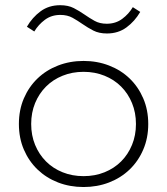

<svg xmlns="http://www.w3.org/2000/svg" viewBox="-20 -719 655 753"><path d="M307.7 14.5Q254.1 14.5 207.7 -3.4Q161.4 -21.4 127.3 -54.1Q93.2 -86.8 73.6 -132.3Q54.1 -177.7 54.1 -232.7Q54.1 -287.7 73.6 -333.2Q93.2 -378.6 127.3 -411.4Q161.4 -444.1 207.7 -462Q254.1 -480 307.7 -480Q361.4 -480 407.7 -462Q454.1 -444.1 488.2 -411.4Q522.3 -378.6 541.8 -333.2Q561.4 -287.7 561.4 -232.7Q561.4 -177.7 541.8 -132.3Q522.3 -86.8 488.2 -54.1Q454.1 -21.4 407.7 -3.4Q361.4 14.5 307.7 14.5ZM307.7 -28.2Q352.3 -28.2 390 -43.4Q427.7 -58.6 455 -85.9Q482.3 -113.2 497.7 -150.7Q513.2 -188.2 513.2 -232.7Q513.2 -277.3 497.7 -314.8Q482.3 -352.3 455 -379.5Q427.7 -406.8 390 -422Q352.3 -437.3 307.7 -437.3Q263.2 -437.3 225.5 -422Q187.7 -406.8 160.5 -379.5Q133.2 -352.3 117.7 -314.8Q102.3 -277.3 102.3 -232.7Q102.3 -188.2 117.7 -150.7Q133.2 -113.2 160.5 -85.9Q187.7 -58.6 225.5 -43.4Q263.2 -28.2 307.7 -28.2ZM85.5 -614.1Q106.8 -650.9 139.3 -674.8Q171.8 -698.6 215.9 -698.6Q247.3 -698.6 269.3 -687.3Q291.4 -675.9 310.9 -662.3Q330.5 -648.6 350.7 -637.3Q370.9 -625.9 398.6 -625.9Q433.6 -625.9 459.3 -645Q485 -664.1 500.9 -690.9L530 -672.3Q508.6 -635.5 476.1 -611.6Q443.6 -587.7 399.5 -587.7Q368.2 -587.7 346.1 -599.1Q324.1 -610.5 304.5 -624.1Q285 -637.7 264.8 -649.1Q244.5 -660.5 216.8 -660.5Q181.8 -660.5 156.1 -641.4Q130.5 -622.3 114.5 -595.5Z"/></svg>

Font: Spartan Light
Style: Regular
Weight: 300
Designer: Matt Bailey, Mirko Velimirovic
Foundry: Matt Bailey
Version: Version 1.005